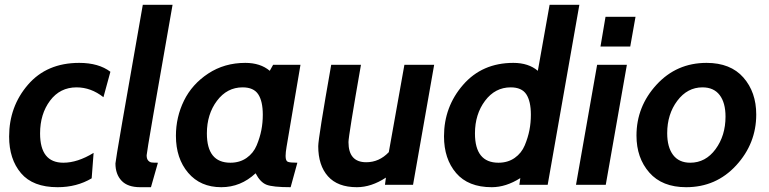

<svg xmlns="http://www.w3.org/2000/svg" viewBox="-20 -770 3204 800"><path d="M220 10Q117 10 67.5 -48.5Q18 -107 18 -201Q18 -326 96.5 -417Q175 -508 310 -508Q391 -508 440 -471L411 -365Q359 -406 299 -406Q230 -406 188.5 -350.5Q147 -295 147 -214Q147 -92 244 -92Q303 -92 370 -133L362 -27Q300 10 220 10Z M638 -92 609 10H564Q512 10 486.5 -17Q461 -44 461 -89Q461 -104 575 -750H699Q591 -138 591 -123Q591 -108 597.5 -101Q604 -94 612 -93Q620 -92 638 -92Z M1232 -500 1174 -158Q1170 -135 1170 -120Q1170 -100 1179 -96Q1188 -92 1219 -92L1191 10Q1116 10 1090 -0.5Q1064 -11 1045 -48Q983 10 902 10Q815 10 764 -50Q713 -110 713 -204Q713 -282 746.5 -350.5Q780 -419 847.5 -463.5Q915 -508 1002 -508Q1065 -508 1104 -475L1118 -500ZM991 -406Q926 -406 884 -350Q842 -294 842 -214Q842 -92 940 -92Q979 -92 1007.5 -112Q1036 -132 1049.5 -164.5Q1063 -197 1069 -228Q1075 -259 1075 -292Q1075 -348 1056 -377Q1037 -406 991 -406Z M1701 0H1584L1588 -30Q1527 10 1467 10Q1387 10 1346.5 -35.5Q1306 -81 1306 -161Q1306 -194 1360 -500H1484Q1432 -203 1432 -178Q1432 -94 1506 -94Q1560 -94 1600 -136L1665 -500H1789Z M2262 0H2144L2148 -28Q2088 10 2029 10Q1931 10 1880.5 -49Q1830 -108 1830 -202Q1830 -325 1909.5 -416.5Q1989 -508 2119 -508Q2182 -508 2221 -475L2270 -750H2394ZM2108 -406Q2043 -406 2001 -350Q1959 -294 1959 -214Q1959 -92 2057 -92Q2096 -92 2124.5 -112Q2153 -132 2166.5 -164.5Q2180 -197 2186 -228Q2192 -259 2192 -292Q2192 -348 2173 -377Q2154 -406 2108 -406Z M2606 -576H2482L2503 -700H2628ZM2504 0H2380L2468 -500H2592Z M2839 10Q2739 10 2685.5 -51Q2632 -112 2632 -205Q2632 -326 2715.5 -417Q2799 -508 2924 -508Q3024 -508 3077.5 -447Q3131 -386 3131 -293Q3131 -172 3047.5 -81Q2964 10 2839 10ZM2907 -406Q2844 -406 2802 -350Q2760 -294 2760 -215Q2760 -157 2784.5 -124.5Q2809 -92 2856 -92Q2920 -92 2961.5 -148.5Q3003 -205 3003 -284Q3003 -342 2978.5 -374Q2954 -406 2907 -406Z"/></svg>

Font: Cabin
Style: Bold Italic
Weight: 700
Designer: Pablo Impallari
Foundry: Pablo Impallari. www.impallari.com Igino Marini. www.ikern.com
Version: Version 1.005